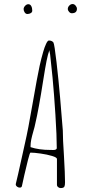

<svg xmlns="http://www.w3.org/2000/svg" viewBox="-20 -956 431 976"><path d="M344.7 -888.7Q371.1 -888.7 371.1 -911.6Q371.1 -919.4 364.3 -927.5Q357.4 -935.5 349.1 -935.5Q339.8 -935.5 332.3 -927.7Q324.7 -919.9 324.7 -910.6Q324.7 -902.8 331.1 -895.8Q337.4 -888.7 344.7 -888.7ZM119.1 -884.8Q128.9 -884.8 136.5 -889.4Q144 -894 144 -901.9Q144 -915.5 138.9 -925Q133.8 -934.6 124 -934.6Q115.2 -934.6 107.7 -926.5Q100.1 -918.5 100.1 -909.7Q100.1 -900.4 105.7 -892.6Q111.3 -884.8 119.1 -884.8ZM288.6 0Q304.2 0 307.6 -8.3Q310.5 -14.6 310.5 -27.8V-32.2Q310.5 -71.3 305.2 -162.6Q299.3 -250 299.3 -293L285.6 -459Q277.8 -548.8 267.3 -640.1Q256.8 -731.4 251.5 -740.2Q244.1 -750 228.5 -750Q222.2 -750 214.4 -733.4Q206.1 -715.8 199.7 -692.9Q189.9 -659.2 181.6 -622.1Q170.4 -571.3 145.5 -428.2Q122.6 -294.9 107.4 -230L92.8 -164.1L72.3 -71.8L60.5 -22V-20.5Q60.1 -20 60.1 -19Q60.1 -12.2 66.4 -7.3Q72.8 -2.4 80.6 -2.4Q89.4 -2.4 91.3 -9.8Q94.2 -24.9 104 -67.4Q113.8 -109.9 122.1 -142.6Q131.8 -180.2 134.8 -180.2Q153.3 -180.2 186.3 -175.5Q219.2 -170.9 244.4 -163.3Q269.5 -155.8 269.5 -147.9V-17.1Q269.5 -9.8 275.4 -4.9Q281.2 0 288.6 0ZM149.9 -290Q156.7 -313 158.7 -324.2Q176.8 -400.9 199.7 -547.9Q210 -613.3 216.6 -646Q223.1 -678.7 231 -701.2Q231 -696.3 232.9 -689L234.9 -678.2Q243.2 -605 247.1 -562Q254.9 -480 261.7 -372.6Q268.6 -265.1 268.6 -203.1Q268.6 -193.4 249 -193.4Q245.1 -193.4 242.2 -193.8H236.3Q177.7 -193.8 135.3 -208V-213.9Q135.3 -229 138.9 -246.8Q142.6 -264.6 149.9 -290Z"/></svg>

Font: Amatica SC
Style: Regular
Weight: 400
Designer: Vernon Adams, Ben Nathan
Foundry: newtypography
Version: Version 2.001